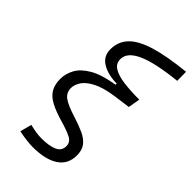

<svg xmlns="http://www.w3.org/2000/svg" viewBox="-289 -839 1165 1165"><g transform="rotate(45 293.0 -256.5)"><path d="M241.7 233.9Q217.8 233.9 189.5 230.5Q161.1 227.1 120.1 219.2L139.6 144.5Q172.9 152.3 196 155.8Q219.2 159.2 240.2 159.2Q307.1 159.2 344.5 142.3Q381.8 125.5 381.8 85.4Q381.8 51.8 349.4 34.7Q316.9 17.6 256.8 0.5Q187 -19.5 145.3 -42Q103.5 -64.5 85 -96.4Q66.4 -128.4 66.4 -176.8Q66.4 -221.7 89.6 -264.2Q112.8 -306.6 169.9 -339.8Q227.1 -373 329.1 -389.2V-398.9Q252.9 -399.9 203.6 -429.7Q154.3 -459.5 154.3 -519Q154.3 -584.5 196.8 -629.6Q239.3 -674.8 332.3 -703.4Q425.3 -731.9 575.7 -747.1L576.7 -670.4Q401.9 -651.9 320.6 -614.7Q239.3 -577.6 239.3 -519.5Q239.3 -481.4 272.2 -461.4Q305.2 -441.4 363 -434.1Q420.9 -426.8 494.6 -426.8L481.4 -350.6L377 -336.4Q290 -324.2 240.7 -298.8Q191.4 -273.4 171.4 -242.9Q151.4 -212.4 151.4 -183.6Q151.4 -143.6 182.9 -120.8Q214.4 -98.1 289.1 -74.7Q344.2 -57.6 384 -39.3Q423.8 -21 445.3 6.6Q466.8 34.2 466.8 79.6Q466.8 156.2 407.5 195.1Q348.1 233.9 241.7 233.9Z"/></g></svg>

Font: Cascadia Code NF SemiLight
Style: Italic
Weight: 350
Italic angle: -10°
Monospace: yes
Designer: Aaron Bell
Foundry: Saja Typeworks
Version: Version 2404.023; ttfautohint (v1.8.4)